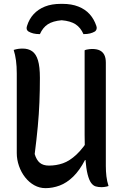

<svg xmlns="http://www.w3.org/2000/svg" viewBox="-20 -962 640 996"><path d="M543 3Q538 5 532.5 6Q527 7 520.5 8Q514 9 508 9Q490 9 476.5 5Q463 1 452.5 -13.5Q442 -28 434.5 -57.5Q427 -87 423 -137Q419 -187 419 -262Q419 -317 419 -372Q419 -427 419 -482Q419 -537 419 -591.5Q419 -646 419 -701Q425 -704 431 -705Q437 -706 444 -707Q451 -708 457 -708Q482 -708 497.5 -700.5Q513 -693 521 -677.5Q529 -662 529 -637Q529 -570 529 -503Q529 -436 529 -369Q529 -302 529 -235Q529 -168 529 -101Q529 -73 532 -47.5Q535 -22 543 3ZM216 14Q185 14 158 -1Q131 -16 110.5 -42Q90 -68 78.5 -101Q67 -134 67 -168Q67 -237 67 -306Q67 -375 67 -444.5Q67 -514 67 -581Q67 -618 63 -648Q59 -678 51 -703Q64 -707 74.5 -708.5Q85 -710 98 -710Q127 -710 147 -696Q167 -682 177 -649Q187 -616 187 -558Q187 -493 184.5 -431.5Q182 -370 176 -305.5Q170 -241 160 -163Q169 -132 186.5 -117.5Q204 -103 234 -103Q272 -103 306.5 -115Q341 -127 376.5 -160Q412 -193 451 -256V-132H421Q393 -78 359.5 -45.5Q326 -13 289.5 0.5Q253 14 216 14ZM187 -785Q167 -785 153 -788.5Q139 -792 127 -799Q120 -804 118.5 -811Q117 -818 120 -827Q131 -863 154.5 -888.5Q178 -914 213 -928Q248 -942 296 -942H304Q351 -942 386.5 -928Q422 -914 445 -888.5Q468 -863 480 -827Q483 -818 481 -811Q479 -804 473 -799Q461 -792 447 -788.5Q433 -785 413 -785Q398 -819 372 -836Q346 -853 300 -857Q254 -853 228 -836Q202 -819 187 -785Z"/></svg>

Font: Recursive Monospace Casual Medium
Style: Regular
Weight: 500
Version: Version 1.047